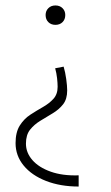

<svg xmlns="http://www.w3.org/2000/svg" viewBox="-20 -487 405 703"><path d="M213 -243Q219 -223 222.5 -197.5Q226 -172 226 -156Q226 -124 211 -105Q196 -86 173.5 -72.5Q151 -59 128 -45Q105 -31 90 -12Q75 7 75 39Q75 72 98.5 99Q122 126 165.5 141.5Q209 157 268 155V196Q201 196 148.5 175.5Q96 155 66.5 119Q37 83 37 37Q37 -3 52.5 -27.5Q68 -52 91 -67Q114 -82 137 -95Q160 -108 175.5 -125Q191 -142 191 -169Q191 -182 189 -200.5Q187 -219 182 -237ZM183 -467Q199 -467 209 -457Q219 -447 219 -432Q219 -416 209 -406Q199 -396 183 -396Q167 -396 157 -406Q147 -416 147 -432Q147 -447 157 -457Q167 -467 183 -467Z"/></svg>

Font: Ysabeau ExtraLight
Style: Regular
Weight: 250
Designer: Christian Thalmann (Catharsis Fonts)
Version: Version 2.002